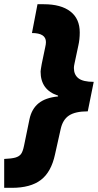

<svg xmlns="http://www.w3.org/2000/svg" viewBox="-80 -734 465 912"><path d="M-23.9 158.2H-60.1V21Q-24.4 19.5 -6.8 14.4Q10.7 9.3 19.5 -2Q28.3 -13.2 34.2 -42L60.1 -168Q70.3 -216.3 103 -243.2Q135.7 -270 195.8 -275.9V-279.8Q112.8 -306.6 112.8 -394Q112.8 -399.9 118.2 -430.2L134.8 -509.8Q138.2 -523.9 138.2 -534.2Q138.2 -577.1 71.8 -577.1L98.1 -713.9H127.9Q210 -713.9 254.4 -679.4Q298.8 -645 298.8 -580.1Q298.8 -546.4 292 -517.1L273.9 -432.1Q271 -419.4 271 -411.1Q271 -378.9 292.7 -362.1Q314.5 -345.2 365.2 -345.2L336.9 -205.1Q277.8 -205.1 247.8 -185.3Q217.8 -165.5 208 -120.1L181.2 0Q163.1 83.5 114 120.8Q64.9 158.2 -23.9 158.2Z"/></svg>

Font: TypoPRO Open Sans
Style: Italic
Weight: 800
Italic angle: -12°
Foundry: Ascender Corporation
Version: Version 1.10